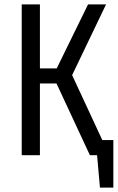

<svg xmlns="http://www.w3.org/2000/svg" viewBox="-20 -708 537 876"><path d="M446.8 -68.8H497.1V147.9H436L422.9 0H390.1L237.8 -327.1H162.1V0H79.1V-688H162.1V-396H238.8L381.8 -688H463.9L309.1 -365.2Z"/></svg>

Font: Fira Sans Compressed Book
Style: Regular
Weight: 350
Width: 1
Designer: Carrois Corporate & Edenspiekermann AG
Foundry: Carrois Corporate GbR & Edenspiekermann AG
Version: Version 4.203;PS 004.203;hotconv 1.0.88;makeotf.lib2.5.64775